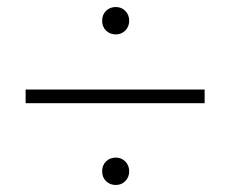

<svg xmlns="http://www.w3.org/2000/svg" viewBox="-20 -650 653 547"><path d="M53 -356V-395H563V-356ZM310 -123Q293 -123 282 -134Q271 -145 271 -162Q271 -179 282 -190Q293 -201 310 -201Q326 -201 337 -190Q348 -179 348 -162Q348 -145 337 -134Q326 -123 310 -123ZM310 -552Q293 -552 282 -563Q271 -574 271 -591Q271 -608 282 -619Q293 -630 310 -630Q326 -630 337 -619Q348 -608 348 -591Q348 -574 337 -563Q326 -552 310 -552Z"/></svg>

Font: Poppins ExtraLight
Style: Regular
Weight: 275
Designer: Ninad Kale (Devanagari), Jonny Pinhorn (Latin)
Foundry: Indian Type Foundry
Version: Version 3.200;PS 1.000;hotconv 16.6.54;makeotf.lib2.5.65590